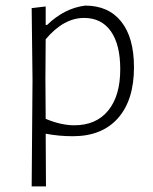

<svg xmlns="http://www.w3.org/2000/svg" viewBox="-20 -480 545 685"><path d="M458 -240Q458 -123 401 -58.5Q344 6 240 6Q190 6 143 -3L144 185H93L96 -195L93 -451L143 -457V-391H148Q210 -451 284 -460Q367 -460 412.5 -403Q458 -346 458 -240ZM409 -233Q409 -321 375.5 -368.5Q342 -416 280 -416Q207 -416 143 -340L142 -198L143 -56Q198 -33 245 -33Q323 -33 366 -85.5Q409 -138 409 -233Z"/></svg>

Font: Luna Sans Light
Style: Regular
Weight: 300
Designer: Juan Pablo del Peral
Foundry: Huerta Tipografica
Version: Version 2.001; ttfautohint (v1.5)